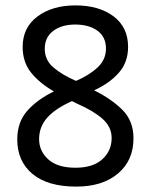

<svg xmlns="http://www.w3.org/2000/svg" viewBox="-20 -681 560 712"><path d="M260 -661Q347 -661 401 -620.5Q455 -580 455 -507Q455 -450 420.5 -411Q386 -372 329 -346Q392 -315 433.5 -274Q475 -233 475 -168Q475 -86 417.5 -37.5Q360 11 263 11Q157 11 100.5 -36Q44 -83 44 -164Q44 -228 81 -270Q118 -312 180 -342Q126 -373 95 -412Q64 -451 64 -507Q64 -579 119 -620Q174 -661 260 -661ZM259 -590Q209 -590 177.5 -566.5Q146 -543 146 -500Q146 -458 178.5 -430.5Q211 -403 262 -381Q311 -402 342 -431Q373 -460 373 -501Q373 -544 341.5 -567Q310 -590 259 -590ZM125 -165Q125 -121 159 -90Q193 -59 260 -59Q325 -59 359.5 -90.5Q394 -122 394 -169Q394 -211 359.5 -241Q325 -271 265 -297L247 -306Q186 -279 155.5 -245Q125 -211 125 -165Z"/></svg>

Font: Noto Sans Telugu SemiCondensed
Style: Regular
Weight: 400
Width: 4
Designer: Jelle Bosma - Monotype Design Team
Foundry: Monotype Imaging Inc.
Version: Version 2.005; ttfautohint (v1.8.4.7-5d5b)